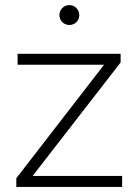

<svg xmlns="http://www.w3.org/2000/svg" viewBox="-20 -733 543 753"><path d="M44 0H459V-43H108L453 -488V-522H49V-479H388L44 -34ZM252 -635C274 -635 291 -652 291 -674C291 -695 274 -713 252 -713C230 -713 213 -695 213 -674C213 -652 230 -635 252 -635Z"/></svg>

Font: Chess Sans Light
Style: Regular
Weight: 300
Designer: Wolf Bōese
Foundry: Wolf Bōese
Version: Version 7.223;Glyphs 3.3 (3306)